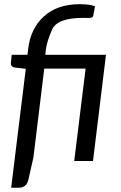

<svg xmlns="http://www.w3.org/2000/svg" viewBox="-20 -753 567 898"><path d="M66.9 125H32.2L100.6 -431.2L50.8 -437Q30.8 -439.5 30.8 -457L34.7 -496.6H108.4L111.8 -524.4Q123 -620.1 185.8 -676.8Q248.5 -733.4 352.5 -733.4Q398.9 -733.4 424.3 -723.6L416 -678.7Q413.6 -668.9 395.5 -668.9L369.1 -669.4Q248 -669.4 223.9 -615Q199.7 -560.5 194.8 -522.9L191.9 -496.6H475.6L415 0H327.1L380.4 -432.1H187L136.2 -16.1L112.8 87.4Q104.5 125 66.9 125Z"/></svg>

Font: Lato-Italic
Style: Italic
Weight: 400
Italic angle: -7°
Designer: Lukasz Dziedzic
Foundry: tyPoland Lukasz Dziedzic
Version: Version 1.104; Western+Polish opensource